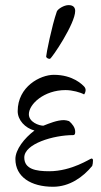

<svg xmlns="http://www.w3.org/2000/svg" viewBox="-20 -712 389 737"><path d="M243.2 -692.4C225.6 -692.4 202.1 -677.7 198.2 -668C178.7 -612.3 157.2 -503.9 157.2 -495.1C157.2 -490.2 165 -486.3 168.9 -486.3H171.9C179.7 -489.3 268.6 -621.1 268.6 -669.9C268.6 -680.7 263.7 -692.4 243.2 -692.4ZM73.2 -107.4C73.2 -160.2 185.5 -193.4 260.7 -193.4C269.5 -193.4 268.6 -204.1 268.6 -207C268.6 -222.7 256.8 -237.3 245.1 -247.1C239.3 -249 231.4 -251 225.6 -251C199.2 -251 168.9 -238.3 146.5 -229.5C129.9 -229.5 90.8 -243.2 90.8 -273.4C90.8 -312.5 149.4 -366.2 231.4 -366.2C257.8 -366.2 289.1 -357.4 302.7 -349.6C305.7 -352.5 308.6 -360.4 308.6 -366.2C308.6 -371.1 306.6 -375 304.7 -377.9C296.9 -386.7 260.7 -424.8 186.5 -424.8C134.8 -424.8 47.9 -379.9 47.9 -285.2C47.9 -251 76.2 -220.7 112.3 -210.9C73.2 -181.6 39.1 -137.7 39.1 -101.6C39.1 -33.2 98.6 4.9 183.6 4.9C247.1 4.9 298.8 -32.2 334 -75.2C335.9 -81.1 336.9 -87.9 336.9 -96.7C336.9 -100.6 335 -103.5 331.1 -103.5C326.2 -103.5 255.9 -54.7 168.9 -54.7C118.2 -54.7 73.2 -62.5 73.2 -107.4Z"/></svg>

Font: Crimson
Style: Roman
Weight: 400
Version: Version 0.2